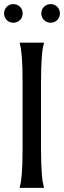

<svg xmlns="http://www.w3.org/2000/svg" viewBox="-21 -906 310 926"><path d="M74.2 -2Q77.1 -12.2 79.6 -27.3Q82 -42.5 84 -64.9Q85.9 -87.4 86.9 -118.4Q87.9 -149.4 87.9 -190.9V-508.8Q87.9 -550.3 86.9 -581.3Q85.9 -612.3 84 -635Q82 -657.7 79.6 -672.9Q77.1 -688 74.2 -698.2V-700.2H190.9V-698.2Q188 -688 185.3 -672.9Q182.6 -657.7 180.9 -635Q179.2 -612.3 178 -581.3Q176.8 -550.3 176.8 -508.8V-190.9Q176.8 -149.4 178 -118.4Q179.2 -87.4 180.9 -64.9Q182.6 -42.5 185.3 -27.3Q188 -12.2 190.9 -2V0H74.2ZM-1.5 -841.3Q-1.5 -850.6 2 -858.9Q5.4 -867.2 11.5 -873.3Q17.6 -879.4 25.6 -882.8Q33.7 -886.2 43.5 -886.2Q52.7 -886.2 61 -882.8Q69.3 -879.4 75.4 -873.3Q81.5 -867.2 85 -858.9Q88.4 -850.6 88.4 -841.3Q88.4 -832 85 -823.7Q81.5 -815.4 75.4 -809.3Q69.3 -803.2 61 -799.8Q52.7 -796.4 43.5 -796.4Q33.7 -796.4 25.6 -799.8Q17.6 -803.2 11.5 -809.3Q5.4 -815.4 2 -823.7Q-1.5 -832 -1.5 -841.3ZM178.2 -841.3Q178.2 -850.6 181.6 -858.9Q185.1 -867.2 191.2 -873.3Q197.3 -879.4 205.6 -882.8Q213.9 -886.2 223.1 -886.2Q232.4 -886.2 240.7 -882.8Q249 -879.4 255.1 -873.3Q261.2 -867.2 264.6 -858.9Q268.1 -850.6 268.1 -841.3Q268.1 -832 264.6 -823.7Q261.2 -815.4 255.1 -809.3Q249 -803.2 240.7 -799.8Q232.4 -796.4 223.1 -796.4Q213.9 -796.4 205.6 -799.8Q197.3 -803.2 191.2 -809.3Q185.1 -815.4 181.6 -823.7Q178.2 -832 178.2 -841.3Z"/></svg>

Font: Marcellus
Style: Regular
Weight: 400
Designer: Astigmatic (AOETI)
Foundry: Astigmatic (AOETI)
Version: Version 1.000